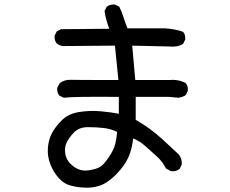

<svg xmlns="http://www.w3.org/2000/svg" viewBox="-20 -792 1040 867"><path d="M352.5 54.7Q323.2 52.7 295.4 44.9Q267.6 37.1 244.1 10.7Q220.7 -15.6 207 -51.3Q193.4 -86.9 196.3 -124Q199.2 -161.1 213.9 -189.5Q228.5 -217.8 258.3 -248Q288.1 -278.3 336.9 -286.1Q385.7 -293.9 434.1 -289.6Q482.4 -285.2 516.6 -278.3V-354.5Q309.6 -356.4 267.6 -350.6L248 -360.4Q236.3 -374 238.3 -395.5L250 -417Q271.5 -432.6 299.3 -431.6Q327.1 -430.7 514.6 -430.7Q508.8 -483.4 505.9 -517.6Q502.9 -551.8 499 -585.9L263.7 -584Q248 -585.9 236.3 -595.7Q224.6 -609.4 226.6 -630.9L236.3 -650.4L255.9 -660.2L473.6 -662.1Q458 -701.2 452.1 -742.2L461.9 -761.7Q477.5 -773.4 499 -771.5L518.6 -761.7Q530.3 -738.3 538.1 -712.9Q545.9 -687.5 555.7 -664.1H723.6Q766.6 -662.1 806.6 -648.4Q818.4 -634.8 816.4 -613.3L806.6 -593.8Q781.2 -578.1 745.1 -582L577.1 -585.9L590.8 -430.7H743.2Q785.2 -434.6 818.4 -417Q830.1 -403.3 828.1 -381.8L818.4 -362.3Q802.7 -352.5 785.2 -350.6L743.2 -354.5H592.8V-251Q659.2 -212.9 711.4 -165Q763.7 -117.2 787.1 -94.7Q802.7 -75.2 800.8 -48.8L791 -29.3Q774.4 -15.6 751 -19.5L729.5 -31.2Q713.9 -62.5 687.5 -86.4Q661.1 -110.4 635.7 -132.8Q610.4 -155.3 581.1 -167Q577.1 -122.1 560.5 -83.5Q543.9 -44.9 505.9 -5.9Q467.8 33.2 431.6 45.9Q395.5 58.6 352.5 54.7ZM432.6 -39.1Q448.2 -47.9 470.7 -81.1Q493.2 -114.3 500 -140.6Q506.8 -167 508.8 -196.3Q481.4 -210 449.2 -213.9Q417 -217.8 377 -217.8Q336.9 -217.8 313.5 -193.4Q290 -168.9 279.8 -145.5Q269.5 -122.1 275.9 -92.3Q282.2 -62.5 312.5 -40Q342.8 -17.6 379.9 -22.9Q417 -28.3 432.6 -39.1Z"/></svg>

Font: JasonHandwriting2
Style: Regular
Weight: 400
Version: Version 1.05.10